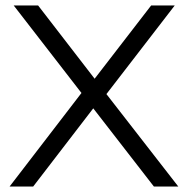

<svg xmlns="http://www.w3.org/2000/svg" viewBox="-20 -680 686 700"><path d="M320 -285 101 0H15L277 -341L30 -660H119L325 -393L531 -660H617L368 -337L630 0H541Z"/></svg>

Font: Quattrocento Sans
Style: Regular
Weight: 400
Designer: Pablo Impallari
Foundry: Pablo Impallari, Igino Marini, Brenda Gallo
Version: Version 2.000